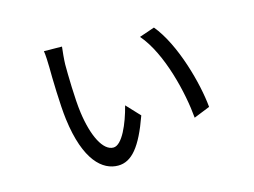

<svg xmlns="http://www.w3.org/2000/svg" viewBox="-85 -716 1170 885"><g transform="rotate(-15 500.0 -273.0)"><path d="M270 -571 184 -572C187 -559 189 -511 189 -493C189 -449 192 -312 201 -243C227 -40 305 26 379 26C444 26 492 -32 541 -170L481 -234C460 -152 421 -60 379 -60C330 -60 290 -139 274 -256C265 -321 263 -441 263 -487C263 -505 268 -558 270 -571ZM702 -546 629 -521C719 -417 766 -214 776 -96L853 -127C843 -239 789 -441 702 -546Z"/></g></svg>

Font: Noto Sans Mono CJK HK
Style: Regular
Weight: 400
Designer: Ryoko NISHIZUKA 西塚涼子 (kana, bopomofo & ideographs); Paul D. Hunt (Latin, Greek & Cyrillic); Sandoll Communications 산돌커뮤니
Foundry: Adobe
Version: Version 2.004;hotconv 1.0.118;makeotfexe 2.5.65603